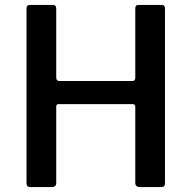

<svg xmlns="http://www.w3.org/2000/svg" viewBox="-20 -762 780 782"><path d="M219 -338Q209 -338 209 -328V-17Q209 0 190 0H105Q95 0 91.5 -4Q88 -8 88 -16V-727Q88 -742 102 -742H196Q209 -742 209 -727V-446Q209 -432 222 -432H519Q531 -432 531 -445V-728Q531 -742 543 -742H639Q652 -742 652 -727V-16Q652 -8 648.5 -4Q645 0 635 0H551Q531 0 531 -17V-327Q531 -338 520 -338Z"/></svg>

Font: Libre Franklin Thin Medium
Style: Regular
Weight: 500
Version: Version 3.000